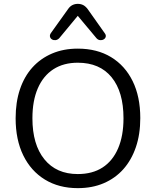

<svg xmlns="http://www.w3.org/2000/svg" viewBox="-20 -966 807 995"><path d="M383 9Q285 9 212.5 -35.5Q140 -80 100.5 -161Q61 -242 61 -353Q61 -437 83.5 -503.5Q106 -570 148 -616.5Q190 -663 249.5 -688.5Q309 -714 383 -714Q483 -714 555.5 -670Q628 -626 667.5 -545.5Q707 -465 707 -354Q707 -270 684 -203Q661 -136 619 -89Q577 -42 517.5 -16.5Q458 9 383 9ZM383 -64Q459 -64 511.5 -98Q564 -132 592 -197Q620 -262 620 -353Q620 -490 558.5 -565.5Q497 -641 383 -641Q309 -641 256.5 -607Q204 -573 176 -508.5Q148 -444 148 -353Q148 -217 210 -140.5Q272 -64 383 -64ZM287 -768Q278 -759 267.5 -758Q257 -757 249 -762Q241 -767 239 -776Q237 -785 244 -795L332 -918Q342 -933 355 -939.5Q368 -946 383 -946Q399 -946 411.5 -939.5Q424 -933 435 -918L522 -795Q530 -785 528 -776Q526 -767 517.5 -762Q509 -757 498.5 -758Q488 -759 480 -768L383 -884Z"/></svg>

Font: Nunito
Style: Regular
Weight: 400
Designer: Vernon Adams
Foundry: Vernon Adams
Version: Version 3.602